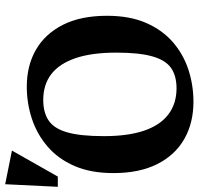

<svg xmlns="http://www.w3.org/2000/svg" viewBox="-45 -718 767 741"><g transform="rotate(-90 338.5 -347.5)"><path d="M316.1 15.6Q234.8 15.6 172.8 -19.6Q110.8 -54.9 75.9 -123.8Q41 -192.8 41 -293.1Q41 -381.2 68.8 -444.4Q96.5 -507.5 144.1 -548Q191.6 -588.5 251.2 -608.1Q310.9 -627.6 374.6 -627.6Q455.5 -627.6 516.9 -592.4Q578.2 -557.1 613.2 -488.2Q648.1 -419.2 648.1 -318Q648.1 -229.9 620.4 -166.8Q592.6 -103.6 545.7 -63.3Q498.7 -22.9 439.4 -3.6Q380 15.6 316.1 15.6ZM368.1 -49.7Q415.7 -49.7 446.1 -70.4Q476.4 -91.1 491.1 -141.9Q505.9 -192.8 505.9 -281.9Q505.9 -376.9 484.6 -439.4Q463.3 -502 422.8 -533.1Q382.4 -564.1 322.9 -564.1Q275 -564.1 244.1 -543.4Q213.1 -522.8 198.4 -472.1Q183.6 -421.5 183.6 -329.9Q183.6 -236.5 204.9 -174.4Q226.2 -112.2 267.8 -81Q309.4 -49.7 368.1 -49.7ZM-11.9 -507.9 -2 -711 127.9 -684.9 27.6 -507.9Z"/></g></svg>

Font: Ancizar Serif Light
Style: Regular
Weight: 300
Designer: Cesar Puertas, Viviana Monsalve, Julian Moncada, Julian Prieto, Jose Castro, Felipe Aragon, Mariel Hernandez, Sara Alarc
Version: Version 8.100